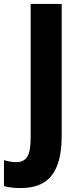

<svg xmlns="http://www.w3.org/2000/svg" viewBox="-85 -734 399 971"><path d="M19 217C148 217 227 152 227 -48V-714H70V-40C70 54 50 86 -5 86C-27 86 -47 81 -65 76V207C-41 214 -13 217 19 217Z"/></svg>

Font: Noto Sans Georgian Condensed ExtraBold
Style: Regular
Weight: 800
Width: 3
Designer: Monotype Design Team, Akaki Razmadze
Foundry: Google LLC
Version: Version 2.005